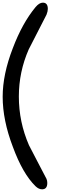

<svg xmlns="http://www.w3.org/2000/svg" viewBox="-20 -1267 480 1437"><path d="M328.1 71.8Q334 85.9 334 102.1Q334 149.9 294.9 149.9Q270 149.9 246.1 127Q149.9 33.2 76.2 -168Q0 -367.2 0 -543Q0 -710.9 76.2 -907.2Q147 -1094.2 246.1 -1213.9Q273.9 -1247.1 300.8 -1247.1Q337.9 -1247.1 337.9 -1200.2Q337.9 -1182.1 328.1 -1157.2L194.8 -897Q121.1 -729 121.1 -544.9Q121.1 -354 196.8 -180.2Q229 -117.2 262 -54.7Q294.9 7.8 328.1 71.8Z"/></svg>

Font: DimaBlue
Style: Bold
Weight: 700
Designer: R.Balvardi
Foundry: Dima Software Group
Version: Version 1.00;February 3, 2019;FontCreator 11.5.0.2427 64-bit